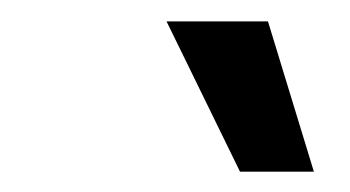

<svg xmlns="http://www.w3.org/2000/svg" viewBox="-20 -770 335 184"><path d="M210 -605.5 139.6 -749.5H236.8L280.8 -605.5Z"/></svg>

Font: Inter 20pt
Style: Italic
Weight: 400
Italic angle: -9.3988°
Version: Version 4.001;git-66647c0bb